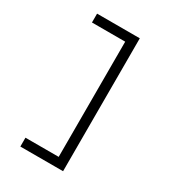

<svg xmlns="http://www.w3.org/2000/svg" viewBox="-214 -911 1013 1129"><g transform="rotate(30 293.0 -347.0)"><path d="M106.4 104.5V44.4H332V-737.8H106.4V-797.9H396.5V104.5Z"/></g></svg>

Font: Cascadia Mono PL Light
Style: Regular
Weight: 300
Monospace: yes
Designer: Aaron Bell
Foundry: Saja Typeworks
Version: Version 2404.023; ttfautohint (v1.8.4)